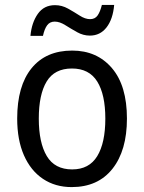

<svg xmlns="http://www.w3.org/2000/svg" viewBox="-20 -752 586 782"><path d="M497 -269Q497 -139 438 -64.5Q379 10 272 10Q205 10 155 -23.5Q105 -57 77.5 -119.5Q50 -182 50 -269Q50 -402 108.5 -474Q167 -546 274 -546Q375 -546 436 -474.5Q497 -403 497 -269ZM138 -269Q138 -171 170.5 -116.5Q203 -62 274 -62Q343 -62 376 -116Q409 -170 409 -269Q409 -367 376 -420Q343 -473 273 -473Q202 -473 170 -420Q138 -367 138 -269ZM104 -606Q109 -660 134 -695.5Q159 -731 204 -731Q232 -731 257 -717Q282 -703 304.5 -688.5Q327 -674 347 -674Q367 -674 377.5 -689Q388 -704 395 -732H445Q440 -674 414 -640.5Q388 -607 346 -607Q319 -607 294 -621Q269 -635 246 -649.5Q223 -664 203 -664Q183 -664 172 -649Q161 -634 155 -606Z"/></svg>

Font: Noto Sans Gurmukhi UI SemiCondensed
Style: Regular
Weight: 400
Width: 4
Designer: Jelle Bosma - Monotype Design Team
Foundry: Monotype Imaging Inc.
Version: Version 2.004; ttfautohint (v1.8.4.7-5d5b)